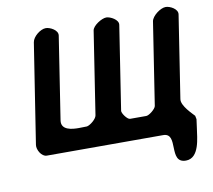

<svg xmlns="http://www.w3.org/2000/svg" viewBox="-91 -812 1204 1084"><g transform="rotate(-10 510.5 -270.0)"><path d="M239 -707C208 -707 164 -672 159 -640L70 -67C66 -40 90 3 120 3H787C878 3 786 167 889 167C968 167 973 49 981 -1C983 -14 988 -51 988 -53L984 -73C973 -86 912 -142 918 -180L991 -653C996 -684 951 -707 926 -707C896 -707 847 -670 842 -640L769 -167C766 -150 728 -120 712 -120H619C603 -120 575 -160 577 -173L651 -653C656 -683 608 -707 586 -707C559 -707 507 -674 503 -647L430 -173C427 -153 392 -124 372 -120C365 -120 332 -119 325 -119C288 -119 222 -123 231 -180L304 -653C309 -684 263 -707 239 -707Z"/></g></svg>

Font: Asimov Print
Style: Regular
Weight: 500
Designer: Google
Version: Version 2.000980: 2014